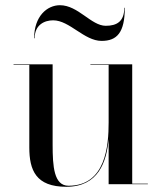

<svg xmlns="http://www.w3.org/2000/svg" viewBox="-20 -707 619 737"><path d="M184 -629C247 -629 303 -550 370 -550C429 -550 459 -582 459 -677H457C457 -625 429 -608 386 -608C330 -608 280 -687 210 -687C161 -687 111 -645 111 -560H113C113 -612 151 -629 184 -629ZM487.5 -2V-460H327V-458H397V-237C397 -148 386 6 243 6C187 6 182 -68 182 -152V-460H32V-458H92.5V-141C92.5 -54 117.5 10 234.5 10C358 10 389 -86 397 -173V0H547.5V-2Z"/></svg>

Font: Bodoni* 96pt
Style: Regular
Weight: 400
Version: Version 2.3